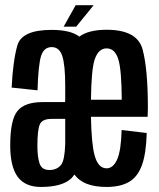

<svg xmlns="http://www.w3.org/2000/svg" viewBox="-20 -718 616 742"><path d="M138 4.5Q77.5 4.5 48.5 -34.5Q19.5 -73.5 19.5 -156Q19.5 -255 47.5 -289.2Q75.5 -323.5 145 -323.5H231.5Q232 -328 232 -332.5V-387Q232 -466.5 220.8 -501.2Q209.5 -536 180 -536Q150 -536 139 -502.5Q128 -469 125 -369L25 -379.5Q30 -482 47 -542.2Q64 -602.5 179.5 -602.5Q253 -602.5 286.5 -576.5Q322.5 -603 392 -603Q511 -603 531.2 -526.5Q551.5 -450 551.5 -301Q551.5 -282.5 550.5 -266.5H331.5Q333.5 -161.5 345.5 -118Q359 -67.5 392 -67.5Q417.5 -67.5 432.8 -102Q448 -136.5 450 -215.5L547 -204Q545 -126 528.8 -80.5Q512.5 -35 479 -15.2Q445.5 4.5 392 4.5Q301.5 4.5 268 -43.5Q262.5 -36 256.5 -29.5Q221.5 4.5 138 4.5ZM331.5 -332.5H450.5Q450 -446.5 437.5 -488Q424.5 -531 392 -531Q360 -531 345.5 -487Q333 -448 331.5 -332.5ZM232 -161V-258.5H179Q143 -258.5 133.8 -237.2Q124.5 -216 124.5 -153.5Q124.5 -111 133 -86Q141.5 -61 171 -61Q200.5 -61 216.5 -81.5Q230 -100 232 -161ZM226 -615 272.5 -698H342L274.5 -615Z"/></svg>

Font: Anybody Condensed Medium
Style: Regular
Weight: 500
Width: 3
Designer: Tyler Finck
Foundry: Etcetera Type Company
Version: Version 1.010; ttfautohint (v1.8.3) -l 8 -r 50 -G 200 -x 14 